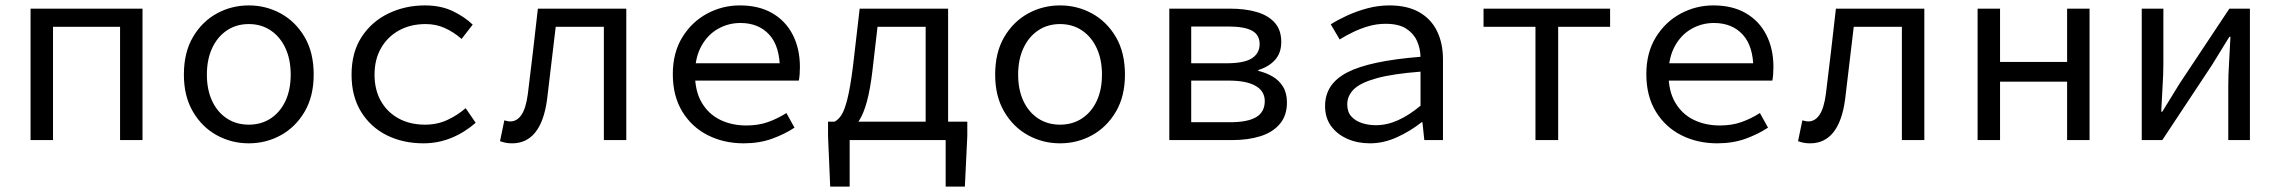

<svg xmlns="http://www.w3.org/2000/svg" viewBox="-20 -518 8440 710"><path d="M93 0V-486H507V0H424V-419H176V0Z M900 12Q836 12 781.5 -18Q727 -48 693.5 -105Q660 -162 660 -242Q660 -324 693.5 -381Q727 -438 781.5 -468Q836 -498 900 -498Q964 -498 1018.5 -468Q1073 -438 1106.5 -381Q1140 -324 1140 -242Q1140 -162 1106.5 -105Q1073 -48 1018.5 -18Q964 12 900 12ZM900 -57Q946 -57 981 -80Q1016 -103 1035.5 -144.5Q1055 -186 1055 -242Q1055 -298 1035.5 -340Q1016 -382 981 -405.5Q946 -429 900 -429Q854 -429 819 -405.5Q784 -382 764.5 -340Q745 -298 745 -242Q745 -186 764.5 -144.5Q784 -103 819 -80Q854 -57 900 -57Z M1546 12Q1470 12 1410 -18Q1350 -48 1315 -105Q1280 -162 1280 -242Q1280 -324 1317 -381Q1354 -438 1416 -468Q1478 -498 1551 -498Q1610 -498 1654 -477Q1698 -456 1728 -427L1687 -374Q1657 -400 1624.5 -414.5Q1592 -429 1554 -429Q1498 -429 1455.5 -405.5Q1413 -382 1389 -340Q1365 -298 1365 -242Q1365 -186 1388.5 -144.5Q1412 -103 1454 -80Q1496 -57 1552 -57Q1597 -57 1634.5 -74.5Q1672 -92 1702 -118L1739 -64Q1698 -28 1649 -8Q1600 12 1546 12Z M1874 12Q1860 12 1850 10Q1840 8 1829 4L1845 -73Q1850 -72 1855 -70.5Q1860 -69 1867 -69Q1892 -69 1908.5 -93.5Q1925 -118 1932 -171Q1942 -250 1951 -328.5Q1960 -407 1969 -486H2296V0H2213V-419H2035Q2027 -352 2019 -284.5Q2011 -217 2003 -150Q1992 -69 1959.5 -28.5Q1927 12 1874 12Z M2730 12Q2657 12 2597.5 -18Q2538 -48 2503 -105.5Q2468 -163 2468 -244Q2468 -323 2503 -380Q2538 -437 2594.5 -467.5Q2651 -498 2716 -498Q2786 -498 2835.5 -469.5Q2885 -441 2911.5 -389.5Q2938 -338 2938 -270Q2938 -256 2937 -243Q2936 -230 2934 -220H2523V-284H2885L2864 -261Q2864 -347 2824.5 -390Q2785 -433 2718 -433Q2673 -433 2634.5 -411Q2596 -389 2573 -346.5Q2550 -304 2550 -244Q2550 -181 2575 -138.5Q2600 -96 2643 -75Q2686 -54 2740 -54Q2784 -54 2819.5 -66.5Q2855 -79 2888 -100L2918 -46Q2882 -22 2835 -5Q2788 12 2730 12Z M3403 0V-419H3225L3206 -255Q3198 -188 3186 -143.5Q3174 -99 3157.5 -73Q3141 -47 3122.5 -35Q3104 -23 3084 -19L3066 -68Q3080 -75 3091.5 -92.5Q3103 -110 3113.5 -151.5Q3124 -193 3134 -271L3159 -486H3486V0ZM3050 172 3042 -15V-68H3557V-15L3548 172H3477V0H3122V172Z M3900 12Q3836 12 3781.5 -18Q3727 -48 3693.5 -105Q3660 -162 3660 -242Q3660 -324 3693.5 -381Q3727 -438 3781.5 -468Q3836 -498 3900 -498Q3964 -498 4018.5 -468Q4073 -438 4106.5 -381Q4140 -324 4140 -242Q4140 -162 4106.5 -105Q4073 -48 4018.5 -18Q3964 12 3900 12ZM3900 -57Q3946 -57 3981 -80Q4016 -103 4035.5 -144.5Q4055 -186 4055 -242Q4055 -298 4035.5 -340Q4016 -382 3981 -405.5Q3946 -429 3900 -429Q3854 -429 3819 -405.5Q3784 -382 3764.5 -340Q3745 -298 3745 -242Q3745 -186 3764.5 -144.5Q3784 -103 3819 -80Q3854 -57 3900 -57Z M4304 0V-486H4529Q4585 -486 4627.5 -473.5Q4670 -461 4694 -434Q4718 -407 4718 -363Q4718 -322 4695 -296.5Q4672 -271 4633 -259V-256Q4662 -249 4686 -235Q4710 -221 4724.5 -197.5Q4739 -174 4739 -139Q4739 -91 4713 -60Q4687 -29 4641.5 -14.5Q4596 0 4537 0ZM4385 -284H4515Q4581 -284 4609.5 -302.5Q4638 -321 4638 -355Q4638 -389 4610 -404.5Q4582 -420 4521 -420H4385ZM4385 -66H4528Q4594 -66 4625.5 -85Q4657 -104 4657 -144Q4657 -181 4623 -200.5Q4589 -220 4523 -220H4385Z M5046 12Q5000 12 4962.5 -4.5Q4925 -21 4902.5 -51.5Q4880 -82 4880 -126Q4880 -208 4962.5 -250.5Q5045 -293 5233 -308Q5232 -341 5219 -368.5Q5206 -396 5178.5 -413Q5151 -430 5104 -430Q5072 -430 5042 -421.5Q5012 -413 4984 -399.5Q4956 -386 4934 -372L4901 -428Q4926 -444 4960.5 -460Q4995 -476 5035.5 -487Q5076 -498 5118 -498Q5184 -498 5228 -473Q5272 -448 5294 -403Q5316 -358 5316 -298V0H5247L5240 -66H5237Q5197 -34 5147 -11Q5097 12 5046 12ZM5068 -55Q5109 -55 5150 -73.5Q5191 -92 5233 -127V-253Q5129 -245 5070 -228.5Q5011 -212 4986.5 -188Q4962 -164 4962 -132Q4962 -104 4977 -87.5Q4992 -71 5016 -63Q5040 -55 5068 -55Z M5658 0V-419H5466V-486H5934V-419H5742V0Z M6330 12Q6257 12 6197.5 -18Q6138 -48 6103 -105.5Q6068 -163 6068 -244Q6068 -323 6103 -380Q6138 -437 6194.5 -467.5Q6251 -498 6316 -498Q6386 -498 6435.5 -469.5Q6485 -441 6511.5 -389.5Q6538 -338 6538 -270Q6538 -256 6537 -243Q6536 -230 6534 -220H6123V-284H6485L6464 -261Q6464 -347 6424.5 -390Q6385 -433 6318 -433Q6273 -433 6234.5 -411Q6196 -389 6173 -346.5Q6150 -304 6150 -244Q6150 -181 6175 -138.5Q6200 -96 6243 -75Q6286 -54 6340 -54Q6384 -54 6419.5 -66.5Q6455 -79 6488 -100L6518 -46Q6482 -22 6435 -5Q6388 12 6330 12Z M6674 12Q6660 12 6650 10Q6640 8 6629 4L6645 -73Q6650 -72 6655 -70.5Q6660 -69 6667 -69Q6692 -69 6708.5 -93.5Q6725 -118 6732 -171Q6742 -250 6751 -328.5Q6760 -407 6769 -486H7096V0H7013V-419H6835Q6827 -352 6819 -284.5Q6811 -217 6803 -150Q6792 -69 6759.5 -28.5Q6727 12 6674 12Z M7293 0V-486H7376V-289H7624V-486H7707V0H7624V-216H7376V0Z M7900 0V-486H7980V-284Q7980 -245 7977 -198.5Q7974 -152 7972 -105H7976Q7990 -128 8008 -157Q8026 -186 8040 -209L8224 -486H8300V0H8220V-202Q8220 -241 8223 -288Q8226 -335 8228 -382H8224Q8210 -360 8192 -330Q8174 -300 8160 -278L7976 0Z"/></svg>

Font: Source Code Variable
Style: Regular
Weight: 400
Monospace: yes
Designer: Paul D. Hunt, Teo Tuominen
Foundry: Adobe Systems Incorporated
Version: Version 1.010;hotconv 1.0.106;makeotfexe 2.5.65593